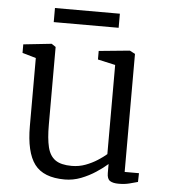

<svg xmlns="http://www.w3.org/2000/svg" viewBox="-52 -769 727 828"><g transform="rotate(5 311.0 -355.5)"><path d="M491.5 9Q467.5 9 454.5 0.8Q441.5 -7.5 441.5 -33V-72Q421.5 -54 392.2 -34.8Q363 -15.5 328.8 -2.2Q294.5 11 258.5 11Q166.5 11 127.8 -40.5Q89 -92 89 -206V-500L30 -517V-554L151 -567H152L170 -555V-218Q170 -158.5 179 -121.5Q188 -84.5 212.5 -67.2Q237 -50 283.5 -50Q315 -50 343 -60.5Q371 -71 394 -85.8Q417 -100.5 432.5 -114V-500L356.5 -517V-554L489.5 -567H490.5L513.5 -555V-44H575.5L574.5 -6Q558 -1.5 538 3.8Q518 9 491.5 9ZM433.5 -722V-661H152.5V-722Z"/></g></svg>

Font: Merriweather Light
Style: Regular
Weight: 300
Version: Version 2.100